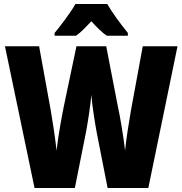

<svg xmlns="http://www.w3.org/2000/svg" viewBox="-20 -947 919 967"><path d="M520 -927H360C339 -889 285 -816 255 -781V-767H363C386 -783 409 -807 440 -840C469 -808 493 -784 518 -767H624V-781C586 -828 546 -882 520 -927ZM874 -714H699L639 -388C629 -330 615 -243 610 -189C602 -258 585 -361 573 -414L515 -714H365L302 -414C292 -365 273 -264 265 -189C258 -251 244 -344 236 -389L177 -714H5L154 0H357L413 -281C422 -329 436 -417 440 -469C445 -408 458 -330 467 -280L522 0H727Z"/></svg>

Font: Noto Sans Khmer Condensed Black
Style: Regular
Weight: 900
Width: 3
Designer: Danh Hong and the Monotype Design Team
Foundry: Monotype Imaging Inc.
Version: Version 2.004